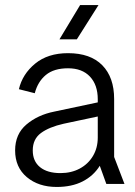

<svg xmlns="http://www.w3.org/2000/svg" viewBox="-20 -730 534 762"><path d="M205 12Q133 12 86.5 -27Q40 -66 40 -133Q40 -198 85 -236Q130 -274 195 -287L412 -333V-277L233 -239Q175 -226 142.5 -202Q110 -178 110 -133Q110 -90 139 -66.5Q168 -43 220 -43Q263 -43 296.5 -61Q330 -79 349 -111Q368 -143 368 -184V-336Q368 -393 337 -426Q306 -459 250 -459Q194 -459 162 -432.5Q130 -406 118 -360L55 -376Q69 -436 119.5 -477.5Q170 -519 250 -519Q339 -519 386 -471Q433 -423 433 -337V-107L474 0H402L376 -72Q351 -32 308 -10Q265 12 205 12ZM298 -710H371L285 -574H216Z"/></svg>

Font: TikTok Sans Light
Style: Regular
Weight: 300
Version: Version 4.000